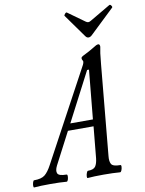

<svg xmlns="http://www.w3.org/2000/svg" viewBox="-161 -935 759 1004"><g transform="rotate(-10 219.0 -433.0)"><path d="M-62 3Q-66 3 -66 -6Q-66 -15 -63 -24.5Q-60 -34 -56 -34Q-17 -34 1.5 -49Q20 -64 38 -98L300 -584Q305 -594 305 -601Q305 -603 304 -605Q303 -607 301 -610Q299 -614 299 -620Q299 -623 303 -626.5Q307 -630 320 -636Q332 -642 346.5 -650Q361 -658 369 -663Q388 -676 397 -676Q406 -676 406 -662Q403 -649 400 -627.5Q397 -606 394 -571L349 -91Q346 -63 354.5 -48.5Q363 -34 402 -34Q407 -34 406.5 -24.5Q406 -15 402.5 -6Q399 3 394 3Q358 0 307 0Q255 0 222 3Q218 3 218.5 -6Q219 -15 222.5 -24.5Q226 -34 230 -34Q260 -34 270 -48.5Q280 -63 283 -91L299 -258H163L75 -89Q62 -63 69 -48.5Q76 -34 116 -34Q121 -34 121 -24.5Q121 -15 118 -6Q115 3 110 3Q76 0 24 0Q-29 0 -62 3ZM317 -554 182 -294H302L327 -554ZM354 -720Q345 -720 338 -730L250 -853Q248 -856 254.5 -863.5Q261 -871 265 -868L354 -804Q361 -799 367 -799Q373 -799 381 -804L490 -868Q495 -871 500.5 -863Q506 -855 502 -852L373 -729Q364 -720 354 -720Z"/></g></svg>

Font: Junicode Two Beta Condensed
Style: Italic
Weight: 400
Width: 3
Italic angle: -9°
Version: Version 1.053; ttfautohint (v1.8.4)